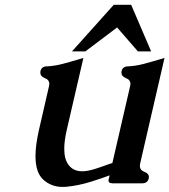

<svg xmlns="http://www.w3.org/2000/svg" viewBox="-20 -734 687 779"><path d="M272 -525.4 441.4 -714.4H512.2L593.3 -525.4H539.6L455.1 -622.6L326.2 -525.4ZM548.8 -71.3Q547.9 -65.9 547.4 -61.5Q547.4 -43.9 565.4 -37.1Q584.5 -29.8 584 -15.6Q584 -13.2 583.5 -10.3Q579.1 9.8 556.2 9.8H437.5Q417 9.8 420.9 -6.3L424.8 -22.5Q414.6 -18.6 391.6 -10.7Q368.7 -2.9 348.6 3.4Q298.8 19 248.5 23.9Q240.7 24.4 233.4 24.4Q188 24.4 155.3 -5.4Q124 -34.2 124 -100.6Q124 -145.5 138.2 -207.5L178.7 -383.8Q179.7 -388.7 180.2 -393.1Q180.2 -410.2 162.1 -417Q143.6 -424.3 143.6 -439Q143.6 -441.9 144 -444.8Q148.4 -464.8 170.9 -464.8Q201.7 -466.3 233.4 -474.6Q265.6 -482.9 318.4 -499L251 -207.5Q240.7 -163.1 240.7 -130.4Q240.7 -86.4 259.3 -63.5Q278.3 -39.1 313.5 -39.1Q334.5 -39.1 363.3 -47.9Q373 -50.8 391.1 -57.1Q409.2 -63.5 421.4 -67.9Q424.3 -68.8 430.2 -70.8L436 -72.8L507.8 -383.8Q508.8 -388.7 509.3 -393.1Q509.3 -410.2 491.2 -417Q472.7 -424.3 472.7 -439Q472.7 -441.9 473.1 -444.8Q477.5 -464.8 500 -464.8Q530.8 -466.3 562.5 -474.6Q594.7 -482.9 647.5 -499Z"/></svg>

Font: Caudex
Style: Bold
Weight: 700
Italic angle: -13°
Version: Version 1.04